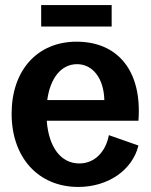

<svg xmlns="http://www.w3.org/2000/svg" viewBox="-20 -725 598 760"><path d="M290 15C407 15 504 -51 528 -149L411 -190C398 -122 353 -78 294 -78C221 -78 173 -142 165 -247H528C543 -445 446 -560 283 -560C128 -560 26 -447 26 -275C26 -101 132 15 290 15ZM143 -620H422V-705H143ZM167 -329C179 -417 223 -471 285 -471C347 -471 391 -415 393 -329Z"/></svg>

Font: Ronzino
Style: Bold
Weight: 700
Designer: Nunzio Mazzaferro
Foundry: Collletttivo
Version: Version 1.000;Glyphs 3.3 (3337)